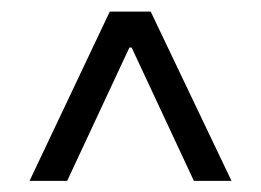

<svg xmlns="http://www.w3.org/2000/svg" viewBox="-20 -706 461 339"><path d="M173.8 -685.5H246.1L388.7 -386.7H322.3L212.4 -622.1H208.5L98.6 -386.7H32.2Z"/></svg>

Font: Pretendard Std Light
Style: Regular
Weight: 300
Designer: Base glyphs from Inter by Rasmus Andersson; Hangeul glyphs from Noto Sans CJK(Source Han Sans) by Jang Soo-young and Kan
Foundry: Kil Hyung-jin
Version: Version 1.309